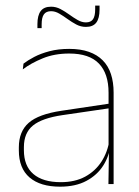

<svg xmlns="http://www.w3.org/2000/svg" viewBox="-20 -674 509 703"><path d="M377 0 379 -128 377.5 -131.5V-292V-334.5Q377.5 -404.5 342.2 -441.2Q307 -478 233.5 -478Q179 -478 136 -460.2Q93 -442.5 63.5 -420L66 -441Q81.5 -453 105.2 -465.5Q129 -478 161.2 -486.5Q193.5 -495 233.5 -495Q275 -495 305.5 -484.2Q336 -473.5 356.2 -453Q376.5 -432.5 386.2 -402.8Q396 -373 396 -335V0ZM200 9.5Q127.5 9.5 88.2 -24.2Q49 -58 49 -123V-134.5Q49 -192.5 85 -224.2Q121 -256 205.5 -268.5L386.5 -295.5L387 -278.5L209 -252.5Q134 -241.5 100.8 -214.5Q67.5 -187.5 67.5 -135.5V-124Q67.5 -66.5 102.2 -36.8Q137 -7 202.5 -7Q254.5 -7 291.8 -27.2Q329 -47.5 351.5 -82.2Q374 -117 380.5 -160.5L390 -142H384Q380 -102.5 358 -67.8Q336 -33 296.5 -11.8Q257 9.5 200 9.5ZM294.5 -575.5Q276 -575.5 259.5 -584.2Q243 -593 227.5 -604.2Q212 -615.5 197 -624.2Q182 -633 167 -633Q149 -633 140.8 -621.5Q132.5 -610 132.5 -585V-571H117V-585.5Q117 -617.5 129 -633.5Q141 -649.5 167 -649.5Q185 -649.5 201.5 -640.8Q218 -632 233.5 -620.8Q249 -609.5 264.2 -600.8Q279.5 -592 294.5 -592Q312.5 -592 320.5 -603.5Q328.5 -615 328.5 -640V-653.5H344.5V-639Q344.5 -607 332.5 -591.2Q320.5 -575.5 294.5 -575.5Z"/></svg>

Font: Anek Telugu Medium Thin
Style: Regular
Weight: 250
Version: Version 1.003